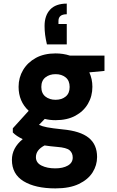

<svg xmlns="http://www.w3.org/2000/svg" viewBox="-20 -812 647 1064"><path d="M288 -146Q256 -146 228 -153L196 -120Q213 -112 241 -106.5Q269 -101 327 -95Q425 -86 471.5 -48.5Q518 -11 518 58Q518 104 493 143.5Q468 183 417 207.5Q366 232 287 232Q176 232 111 192.5Q46 153 46 74Q46 8 106 -41Q70 -58 51 -78V-101L139 -198Q83 -250 83 -331Q83 -382 108 -424Q133 -466 178.5 -491Q224 -516 288 -516Q330 -516 367 -504H559V-419L475 -411Q492 -374 492 -331Q492 -279 467.5 -237Q443 -195 397.5 -170.5Q352 -146 288 -146ZM288 -259Q322 -259 344 -277Q366 -295 366 -330Q366 -365 344 -383Q322 -401 288 -401Q254 -401 231.5 -383Q209 -365 209 -330Q209 -295 231.5 -277Q254 -259 288 -259ZM179 59Q179 90 210 105.5Q241 121 286 121Q329 121 356 105.5Q383 90 383 61Q383 36 366 21Q349 6 296 2Q260 -1 227 -6Q179 19 179 59ZM350 -792V-733Q304 -733 304 -696V-679H350V-566H240Q233 -596 230 -619.5Q227 -643 227 -668Q227 -726 258 -759Q289 -792 350 -792Z"/></svg>

Font: DM Sans Black
Style: Regular
Weight: 900
Designer: Colophon Foundry, Jonny Pinhorn
Foundry: Colophon Foundry
Version: Version 4.004; ttfautohint (v1.8.4.7-5d5b)